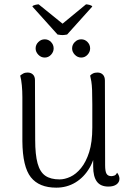

<svg xmlns="http://www.w3.org/2000/svg" viewBox="-20 -851 600 884"><path d="M429 -517Q444 -517 453.5 -507.5Q463 -498 463 -480L464 -90Q464 -62 470.5 -51Q477 -40 493 -40Q498 -40 506 -42.5Q514 -45 519 -56Q530 -42 530 -28Q530 -12 516.5 -2Q503 8 479 8Q443 8 426 -15Q409 -38 409 -84V-169L423 -183Q418 -122 392.5 -78.5Q367 -35 327.5 -11Q288 13 239 13Q160 13 122 -35Q84 -83 83 -201V-404Q83 -432 80.5 -458.5Q78 -485 73 -503Q79 -508 87 -512.5Q95 -517 107 -517Q122 -517 131.5 -508Q141 -499 141 -482L142 -207Q142 -139 153 -99Q164 -59 188.5 -42Q213 -25 254 -25Q278 -25 304 -37Q330 -49 353 -77Q376 -105 390.5 -150.5Q405 -196 405 -264Q405 -329 405 -370Q405 -411 404 -436Q403 -461 400.5 -476Q398 -491 395 -503Q399 -508 407.5 -512.5Q416 -517 429 -517ZM186 -586Q169 -586 156.5 -599Q144 -612 144 -628Q144 -645 156.5 -657.5Q169 -670 186 -670Q203 -670 215 -657.5Q227 -645 227 -628Q227 -612 215 -599Q203 -586 186 -586ZM354 -586Q337 -586 324.5 -599Q312 -612 312 -628Q312 -645 324.5 -657.5Q337 -670 354 -670Q371 -670 383 -657.5Q395 -645 395 -628Q395 -612 383 -599Q371 -586 354 -586ZM158 -831 268 -742 376 -831Q382 -831 392 -828.5Q402 -826 405 -821L289 -692Q283 -691 275.5 -690Q268 -689 259.5 -690Q251 -691 245 -692L129 -821Q131 -826 142 -828.5Q153 -831 158 -831Z"/></svg>

Font: Arima Light
Style: Regular
Weight: 300
Designer: Joana Correia and Natanael Gama
Foundry: NDISCOVER
Version: Version 1.101;gftools[0.9.23]